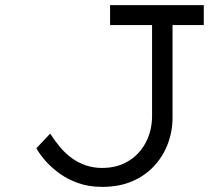

<svg xmlns="http://www.w3.org/2000/svg" viewBox="-20 -720 863 750"><path d="M379 10Q327 10 285 -5Q243 -20 211 -43.5Q179 -67 156.5 -93Q134 -119 122 -141L176 -198Q194 -170 214.5 -145.5Q235 -121 260.5 -102.5Q286 -84 315.5 -74Q345 -64 379 -64Q438 -64 482 -91Q526 -118 550 -164.5Q574 -211 574 -267V-622H410V-700H776V-622H654V-261Q654 -207 635.5 -158Q617 -109 581.5 -71Q546 -33 495.5 -11.5Q445 10 379 10Z"/></svg>

Font: Lexend Tera Light
Style: Regular
Weight: 300
Designer: Bonnie Shaver-Troup, Thomas Jockin
Foundry: Lexend
Version: Version 1.007